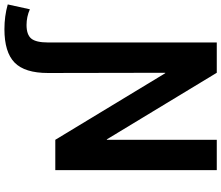

<svg xmlns="http://www.w3.org/2000/svg" viewBox="-179 -684 1000 868"><g transform="rotate(90 321.0 -250.0)"><path d="M216 -497 217 33Q217 138 170 184Q123 230 19 230Q-40 230 -93 215L-71 115Q-37 130 0 130Q44 130 61.5 108.5Q79 87 79 33V-730H216L517 -233H519V-730H656V0H519L218 -497Z"/></g></svg>

Font: Mplus 1p Bold
Style: Bold
Weight: 700
Version: Version 1.061